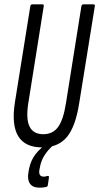

<svg xmlns="http://www.w3.org/2000/svg" viewBox="-20 -675 458 887"><path d="M175 6Q16 6 49 -203L120 -646Q121 -655 130 -655H175Q184 -655 182 -646L111 -200Q99 -126 116.5 -90.5Q134 -55 180 -55Q224 -55 248.5 -88.5Q273 -122 285 -200L356 -646Q358 -655 365 -655H411Q420 -655 418 -646L346 -199Q329 -90 289 -42Q249 6 175 6ZM163 192Q130 192 117.5 172Q105 152 112 118L114 106Q122 66 144 37.5Q166 9 205 -17L226 -4Q201 18 185 43.5Q169 69 164 100L162 110Q157 141 182 141Q191 141 198 138Q208 136 206 146L201 180Q200 188 192 189Q180 192 163 192Z"/></svg>

Font: Sofia Sans Extra Condensed
Style: Italic
Weight: 400
Italic angle: -9°
Designer: Botio Nikoltchev, Ani Petrova
Foundry: lettersoup
Version: Version 4.101; ttfautohint (v1.8.4.7-5d5b)